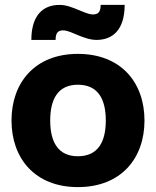

<svg xmlns="http://www.w3.org/2000/svg" viewBox="-20 -752 637 784"><path d="M298 12C474 12 570 -105 570 -260C570 -415 474 -532 298 -532C123 -532 27 -415 27 -260C27 -105 123 12 298 12ZM108 -589H207C207 -618 217 -628 238 -628C256 -628 282 -615 299 -608C320 -600 346 -589 374 -589C440 -589 489 -630 489 -732H391C391 -703 381 -693 359 -693C341 -693 315 -706 299 -712C277 -721 251 -732 223 -732C157 -732 108 -691 108 -589ZM185 -260C185 -349 218 -406 298 -406C379 -406 412 -349 412 -260C412 -171 379 -114 298 -114C218 -114 185 -171 185 -260Z"/></svg>

Font: Aspekta 750
Style: Regular
Weight: 750
Designer: Ivo Dolenc
Version: Version 2.000